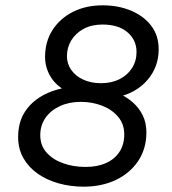

<svg xmlns="http://www.w3.org/2000/svg" viewBox="-20 -691 646 720"><path d="M294 9Q244 9 199.5 -3.5Q155 -16 121 -40Q87 -64 67.5 -98.5Q48 -133 48 -177Q48 -231 72 -269.5Q96 -308 138.5 -332Q181 -356 238 -364L234 -348Q208 -359 189 -378.5Q170 -398 159.5 -423.5Q149 -449 149 -477Q149 -535 177 -578.5Q205 -622 253.5 -646.5Q302 -671 365 -671Q424 -671 471.5 -651Q519 -631 547 -594.5Q575 -558 575 -506Q575 -439 532 -390Q489 -341 419 -327V-344Q453 -329 477.5 -307.5Q502 -286 515.5 -258Q529 -230 529 -195Q529 -133 498 -87Q467 -41 414 -16Q361 9 294 9ZM301 -65Q345 -65 377.5 -79.5Q410 -94 428 -121.5Q446 -149 446 -187Q446 -226 422.5 -253.5Q399 -281 362 -295Q325 -309 283 -309Q239 -309 204.5 -293Q170 -277 150.5 -249Q131 -221 131 -184Q131 -145 155 -118.5Q179 -92 217.5 -78.5Q256 -65 301 -65ZM359 -379Q398 -379 428 -394Q458 -409 475 -435.5Q492 -462 492 -496Q492 -541 458 -570Q424 -599 364 -599Q324 -599 294 -583Q264 -567 247.5 -540Q231 -513 231 -480Q231 -452 247 -429Q263 -406 292 -392.5Q321 -379 359 -379Z"/></svg>

Font: Work Sans
Style: Italic
Weight: 400
Italic angle: -13°
Designer: Wei Huang
Foundry: Wei Huang
Version: Version 2.012